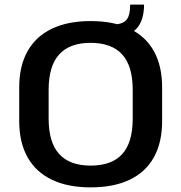

<svg xmlns="http://www.w3.org/2000/svg" viewBox="-20 -800 783 829"><path d="M371 9Q273 9 204 -24Q135 -57 99 -121Q63 -185 63 -277V-423Q63 -515 99 -579Q135 -643 204 -676Q273 -709 371 -709Q471 -709 540 -676Q609 -643 644.5 -579Q680 -515 680 -423V-277Q680 -185 644.5 -121Q609 -57 540 -24Q471 9 371 9ZM371 -85Q463 -85 508 -135Q553 -185 553 -288V-412Q553 -515 507.5 -565Q462 -615 371 -615Q281 -615 235.5 -565Q190 -515 190 -412V-288Q190 -185 235.5 -135Q281 -85 371 -85ZM464 -694Q506 -694 524 -712Q542 -730 542 -780H602Q602 -639 464 -639Z"/></svg>

Font: Pathway Extreme 12pt SemiBold
Style: Regular
Weight: 600
Version: Version 1.001;gftools[0.9.26]